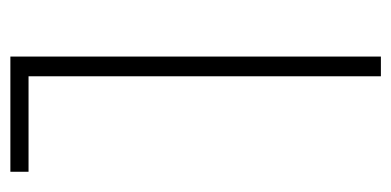

<svg xmlns="http://www.w3.org/2000/svg" viewBox="-212 -542 754 370"><g transform="rotate(90 165.0 -357.0)"><path d="M89 0V-714H127V-35H311V0Z"/></g></svg>

Font: Noto Sans Armenian SemiCondensed ExtraLight
Style: Regular
Weight: 200
Width: 4
Designer: Monotype Design Team
Foundry: Monotype Imaging Inc.
Version: Version 2.008; ttfautohint (v1.8.4.7-5d5b)